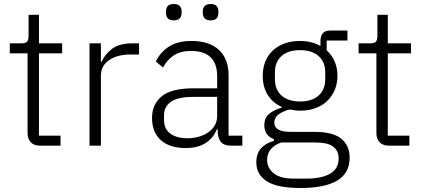

<svg xmlns="http://www.w3.org/2000/svg" viewBox="-20 -729 2121 961"><path d="M181 0Q150 0 134 -17Q118 -34 118 -63V-462H29V-512H87Q108 -512 115.5 -520.5Q123 -529 123 -551V-655H175V-512H291V-462H175V-50H283V0Z M428 0V-512H485V-420H489Q504 -456 540 -484Q576 -512 642 -512H676V-456H631Q567 -456 526 -428Q485 -400 485 -350V0Z M1135 0Q1102 0 1087 -17Q1072 -34 1070 -63V-81H1065Q1048 -38 1009 -13Q970 12 910 12Q829 12 785 -27.5Q741 -67 741 -139Q741 -207 789.5 -247Q838 -287 949 -287H1067V-347Q1067 -474 936 -474Q885 -474 851 -452.5Q817 -431 796 -391L760 -421Q781 -466 824.5 -495Q868 -524 938 -524Q1028 -524 1076 -479Q1124 -434 1124 -353V-50H1193V0ZM918 -37Q949 -37 976 -45Q1003 -53 1023.5 -67.5Q1044 -82 1055.5 -102.5Q1067 -123 1067 -149V-244H947Q870 -244 835.5 -219.5Q801 -195 801 -152V-128Q801 -83 833 -60Q865 -37 918 -37ZM850 -627Q829 -627 820 -637Q811 -647 811 -663V-673Q811 -689 820 -699Q829 -709 850 -709Q870 -709 879.5 -699Q889 -689 889 -673V-663Q889 -647 879.5 -637Q870 -627 850 -627ZM1034 -627Q1014 -627 1004.5 -637Q995 -647 995 -663V-673Q995 -689 1004.5 -699Q1014 -709 1034 -709Q1055 -709 1064 -699Q1073 -689 1073 -673V-663Q1073 -647 1064 -637Q1055 -627 1034 -627Z M1730 60Q1730 138 1667.5 175Q1605 212 1484 212Q1367 212 1315 178Q1263 144 1263 84Q1263 40 1286 14Q1309 -12 1351 -24V-32Q1303 -51 1303 -102Q1303 -140 1328 -160Q1353 -180 1390 -190V-194Q1345 -214 1320 -254Q1295 -294 1295 -350Q1295 -389 1308 -421Q1321 -453 1345.5 -476Q1370 -499 1404.5 -511.5Q1439 -524 1481 -524Q1540 -524 1584 -499V-524Q1584 -547 1595 -561.5Q1606 -576 1631 -576H1719V-526H1615V-477Q1641 -454 1655 -421.5Q1669 -389 1669 -350Q1669 -311 1655.5 -279Q1642 -247 1617.5 -223.5Q1593 -200 1558.5 -187.5Q1524 -175 1482 -175Q1468 -175 1455 -177Q1442 -179 1429 -181Q1396 -172 1374.5 -156.5Q1353 -141 1353 -115Q1353 -69 1435 -69H1554Q1647 -69 1688.5 -34.5Q1730 0 1730 60ZM1675 64Q1675 27 1648.5 5.5Q1622 -16 1554 -16H1388Q1355 -5 1336 17Q1317 39 1317 72Q1317 112 1350 138.5Q1383 165 1450 165H1514Q1589 165 1632 140.5Q1675 116 1675 64ZM1482 -221Q1541 -221 1574.5 -250.5Q1608 -280 1608 -334V-366Q1608 -419 1574.5 -448.5Q1541 -478 1482 -478Q1422 -478 1389 -448.5Q1356 -419 1356 -366V-334Q1356 -280 1389.5 -250.5Q1423 -221 1482 -221Z M1927 0Q1896 0 1880 -17Q1864 -34 1864 -63V-462H1775V-512H1833Q1854 -512 1861.5 -520.5Q1869 -529 1869 -551V-655H1921V-512H2037V-462H1921V-50H2029V0Z"/></svg>

Font: IBM Plex Sans Arabic Light
Style: Regular
Weight: 300
Designer: Mike Abbink, Paul van der Laan, Pieter van Rosmalen, Wael Morcos, Khajak Apelian
Foundry: Bold Monday
Version: Version 1.2